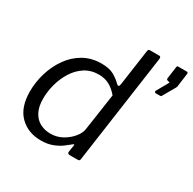

<svg xmlns="http://www.w3.org/2000/svg" viewBox="-164 -910 1093 1088"><g transform="rotate(30 382.5 -366.0)"><path d="M418.6 0Q412.2 0 407.8 -3.6Q403.4 -7.3 404.7 -14.5L411.3 -56.7Q413.3 -64.7 409.9 -65.1Q406.5 -65.5 399.2 -58.5Q386.9 -48 364.6 -31.5Q342.2 -15 309.9 -2.5Q277.5 10 234.8 10Q150.7 10 96.8 -43.3Q42.9 -96.6 42.9 -201.3Q42.9 -262 60.9 -321.8Q78.9 -381.6 113.7 -431.3Q148.5 -480.9 199.7 -510.5Q250.9 -540 317.2 -540Q368 -540 398.4 -522.7Q428.8 -505.5 449.9 -483.6Q458.3 -476.1 463.2 -478.7Q468.1 -481.2 469.9 -496.2L503.3 -730.5Q504.6 -737.2 507.4 -739.6Q510.1 -742 516.2 -742H577.4Q587.6 -742 586.5 -726.8L485.6 -14Q484.6 -5.4 481.4 -2.7Q478.2 0 468.7 0ZM460 -414.6Q433.9 -445.9 403.7 -462.1Q373.6 -478.3 335.4 -478.3Q283.5 -478.3 244.7 -453.3Q205.9 -428.2 180 -387Q154.1 -345.7 141.1 -297.6Q128.1 -249.4 128.1 -202.6Q128.1 -150.1 146.2 -116.2Q164.3 -82.2 194.7 -66.4Q225.1 -50.6 262.7 -50.6Q304.2 -50.6 339.6 -70.3Q374.9 -90.1 398 -118.6Q421.2 -147.1 424.6 -174ZM665.2 -547.2Q661.1 -547.2 658.9 -551.6Q656.7 -555.9 658 -558.8L698.8 -630.7Q701.7 -637.1 702.4 -638.6Q703.2 -640.2 698.8 -641.2L692.2 -642.2Q686.5 -643.2 683.3 -646.4Q680.2 -649.6 681.2 -655L692.3 -734.9Q693.3 -740 694.5 -741Q695.8 -742 699.6 -742H757.5Q760.6 -742 763.3 -738.8Q766 -735.5 765 -731.7L752.6 -639.8Q751.6 -638.2 750.9 -636.8Q750.3 -635.4 750 -634.1L704.4 -554.6Q702.6 -549.2 698.9 -548.2Q695.2 -547.2 687 -547.2Z"/></g></svg>

Font: Libre Franklin Thin
Style: Italic
Weight: 100
Italic angle: -8°
Designer: Pablo Impallari, Rodrigo Fuenzalida, Nhung Nguyen
Foundry: Impallari Type
Version: Version 3.000